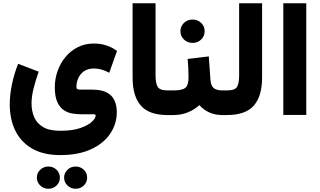

<svg xmlns="http://www.w3.org/2000/svg" viewBox="-20 -707 1967 1180"><path d="M374 384.8Q374 356 394.8 336.2Q415.5 316.4 444.8 316.4Q474.6 316.4 495.1 336.2Q515.6 356 515.6 384.8Q515.6 413.1 495.1 433.1Q474.6 453.1 444.8 453.1Q415.5 453.1 394.8 433.1Q374 413.1 374 384.8ZM206.5 384.8Q206.5 356 227.3 336.2Q248 316.4 277.3 316.4Q307.1 316.4 327.6 336.2Q348.1 356 348.1 384.8Q348.1 413.1 327.6 433.1Q307.1 453.1 277.3 453.1Q248 453.1 227.3 433.1Q206.5 413.1 206.5 384.8ZM350.6 246.1Q245.6 246.1 176.5 205.6Q107.4 165 73.7 95Q40 24.9 40 -64.5Q40 -124 53.2 -187.7Q66.4 -251.5 91.3 -314.9L217.8 -266.6Q199.2 -213.9 186.5 -164.1Q173.8 -114.3 173.8 -71.8Q173.8 -25.9 189.9 12.5Q206.1 50.8 244.6 73.7Q283.2 96.7 350.6 96.7Q425.8 96.7 473.9 79.8Q522 63 544.9 41Q567.9 19 567.9 3.9Q567.9 -4.9 555.2 -4.9H476.1Q453.1 -4.9 425.8 -9Q398.4 -13.2 373.5 -29.1Q348.6 -44.9 332.8 -78.6Q316.9 -112.3 316.9 -170.9Q316.9 -222.2 333.7 -270Q350.6 -317.9 382.1 -356.2Q413.6 -394.5 458 -417Q502.4 -439.5 557.1 -439.5Q637.2 -439.5 699.2 -394L651.4 -259.8Q624.5 -274.4 600.6 -280.3Q576.7 -286.1 558.1 -286.1Q507.3 -286.1 478.5 -253.4Q449.7 -220.7 449.7 -171.4Q449.7 -160.6 458 -158.4Q466.3 -156.2 476.1 -156.2H545.4Q603.5 -156.2 636.7 -138.4Q669.9 -120.6 683.8 -89.4Q697.8 -58.1 697.8 -18.1Q697.8 54.7 657.2 114.7Q616.7 174.8 539.3 210.4Q461.9 246.1 350.6 246.1Z M794.9 -687H936V-244.6Q936 -195.8 949 -173.6Q961.9 -151.4 1008.8 -151.4H1021V0H1008.8Q896.5 0 845.7 -57.9Q794.9 -115.7 794.9 -230.5Z M1133.3 -344.7 1263.2 -360.4 1273.4 -215.8Q1275.9 -181.2 1292.7 -166.3Q1309.6 -151.4 1347.7 -151.4H1357.9V0H1346.7Q1298.8 0 1263.4 -17.3Q1228 -34.7 1205.1 -61Q1175.3 -33.2 1134.8 -16.6Q1094.2 0 1048.3 0H1001.5V-151.4H1048.3Q1100.6 -151.4 1119.6 -167.7Q1138.7 -184.1 1138.7 -231.4Q1138.7 -260.7 1137.2 -289.3Q1135.7 -317.9 1133.3 -344.7ZM1088.9 -515.1Q1088.9 -545.4 1110.6 -566.2Q1132.3 -586.9 1163.6 -586.9Q1194.8 -586.9 1216.3 -566.2Q1237.8 -545.4 1237.8 -515.1Q1237.8 -484.9 1216.3 -464.1Q1194.8 -443.4 1163.6 -443.4Q1132.3 -443.4 1110.6 -464.1Q1088.9 -484.9 1088.9 -515.1Z M1338.4 -151.4H1374.5Q1424.3 -151.4 1437 -173.3Q1449.7 -195.3 1449.7 -244.1V-687H1590.8V-230Q1590.8 -116.2 1540 -58.1Q1489.3 0 1374 0H1338.4Z M1862.3 -687V-0.5H1721.2V-687Z"/></svg>

Font: Vazirmatn RD UI FD Black
Style: Regular
Weight: 900
Designer: Saber Rastikerdar
Foundry: Saber Rastikerdar
Version: Version 33.003